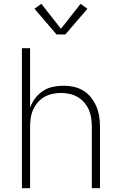

<svg xmlns="http://www.w3.org/2000/svg" viewBox="-20 -988 640 1008"><path d="M95 0V-735H138V-423Q148 -450 165 -472.5Q182 -495 205.5 -510.5Q229 -526 257 -532Q285 -538 313 -538Q341 -538 368 -532Q395 -526 418.5 -511.5Q442 -497 459 -475Q476 -453 486.5 -427.5Q497 -402 501 -375Q505 -348 505 -320V0H462V-320Q462 -343 459 -366Q456 -389 447 -410Q438 -431 423 -449Q408 -467 388 -478.5Q368 -490 345.5 -495Q323 -500 300 -500Q277 -500 254.5 -495Q232 -490 212 -478.5Q192 -467 177 -449Q162 -431 153 -410Q144 -389 141 -366Q138 -343 138 -320V0ZM277 -807 161 -942 197 -968 300 -837 403 -968 439 -942 323 -807Z"/></svg>

Font: Iosevka Curly XLtEx
Style: Regular
Weight: 200
Width: 7
Monospace: yes
Designer: Belleve Invis
Foundry: Belleve Invis
Version: Version 11.1.0; ttfautohint (v1.8.3)